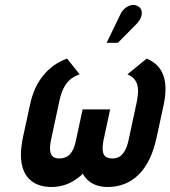

<svg xmlns="http://www.w3.org/2000/svg" viewBox="-20 -734 681 767"><path d="M566 -500 489 -437Q508 -429 518.5 -415.5Q529 -402 531 -380.5Q533 -359 526 -325L494 -176Q488 -147 478 -130.5Q468 -114 456 -107.5Q444 -101 430 -101Q415 -101 404.5 -106.5Q394 -112 391 -128.5Q388 -145 394 -176L420 -297H310L284 -176Q278 -145 267.5 -128.5Q257 -112 244 -106.5Q231 -101 216 -101Q202 -101 192.5 -107.5Q183 -114 180.5 -130.5Q178 -147 184 -176L216 -325Q223 -359 233.5 -380.5Q244 -402 259.5 -415.5Q275 -429 298 -437L248 -500Q192 -480 153.5 -433.5Q115 -387 100 -316L72 -187Q58 -120 67.5 -76Q77 -32 107.5 -9.5Q138 13 186 13Q209 13 231 7Q253 1 273 -11Q293 -23 311 -40Q320 -23 334.5 -11Q349 1 368.5 7Q388 13 410 13Q484 13 534.5 -37Q585 -87 606 -187L634 -316Q649 -387 632.5 -433Q616 -479 566 -500ZM525 -638Q537 -650 542.5 -663.5Q548 -677 546 -689Q544 -701 533 -708Q519 -717 504.5 -713.5Q490 -710 479 -700.5Q468 -691 462 -679L406 -563H451Z"/></svg>

Font: Advent Pro
Style: Italic
Weight: 400
Italic angle: -12°
Designer: VivaRado, Andreas Kalpakidis
Foundry: VivaRado, Andreas Kalpakidis
Version: Version 3.000